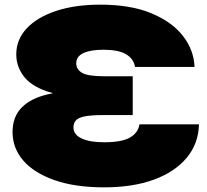

<svg xmlns="http://www.w3.org/2000/svg" viewBox="-20 -788 892 826"><path d="M817 -500H561Q555 -535 522.5 -554.5Q490 -574 425 -574Q369 -574 338.5 -559.5Q308 -545 308 -516Q308 -490 332.5 -475Q357 -460 427 -460H551V-293H427Q374 -293 345.5 -287.5Q317 -282 306.5 -270Q296 -258 296 -240Q296 -209 331 -192.5Q366 -176 428 -176Q503 -176 538.5 -196Q574 -216 580 -253H836Q834 -170 783 -109Q732 -48 641.5 -15Q551 18 428 18Q303 18 214.5 -13Q126 -44 80 -97.5Q34 -151 34 -220Q34 -285 73 -325Q112 -365 185 -382Q196 -385 208 -387Q193 -391 179 -396Q111 -420 80.5 -462Q50 -504 50 -554Q50 -618 95 -666Q140 -714 221.5 -741Q303 -768 411 -768Q542 -768 631 -731Q720 -694 767 -633.5Q814 -573 817 -500Z"/></svg>

Font: Bounded
Style: Regular
Weight: 900
Designer: Vlad Churkin
Version: Version 1.0